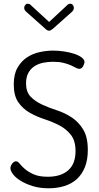

<svg xmlns="http://www.w3.org/2000/svg" viewBox="-20 -1005 534 1032"><path d="M244 -887 343 -979Q349 -985 358 -985Q366 -985 371.5 -978Q377 -971 377 -963Q377 -950 365 -940L264 -850Q252 -840 244 -840Q234 -840 224 -850L123 -940Q110 -950 110 -963Q110 -971 115.5 -978Q121 -985 129 -985Q138 -985 144 -979ZM237 -55Q307 -55 346.5 -89.5Q386 -124 386 -193Q386 -248 361.5 -279.5Q337 -311 300 -330.5Q263 -350 220 -364Q177 -378 140 -399Q103 -420 78.5 -455Q54 -490 54 -551Q54 -606 74 -641Q94 -676 125 -696.5Q156 -717 193.5 -725Q231 -733 266 -733Q294 -733 324 -728.5Q354 -724 378.5 -716Q403 -708 418.5 -696.5Q434 -685 434 -672Q434 -662 426.5 -648.5Q419 -635 405 -635Q398 -635 387.5 -641Q377 -647 361 -654Q345 -661 321.5 -667Q298 -673 265 -673Q237 -673 211 -667.5Q185 -662 164.5 -648.5Q144 -635 132 -612.5Q120 -590 120 -557Q120 -511 144.5 -485.5Q169 -460 206 -443Q243 -426 286 -412Q329 -398 366 -373.5Q403 -349 427.5 -308.5Q452 -268 452 -199Q452 -146 436.5 -107Q421 -68 393 -42.5Q365 -17 326 -5Q287 7 241 7Q193 7 155 -5Q117 -17 90.5 -33.5Q64 -50 50 -68.5Q36 -87 36 -101Q36 -113 45.5 -125.5Q55 -138 66 -138Q76 -138 86 -125Q96 -112 114 -96.5Q132 -81 161 -68Q190 -55 237 -55Z"/></svg>

Font: AkaAcidDosis
Style: Regular
Weight: 400
Designer: Edgar Tolentino, Pablo Impallari, Igino Marini, Aka-Acid
Foundry: Edgar Tolentino, Pablo Impallari, Igino Marini, Cyberella
Version: Version 1.007